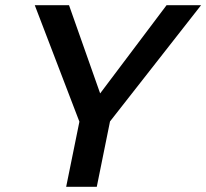

<svg xmlns="http://www.w3.org/2000/svg" viewBox="-20 -720 795 740"><path d="M622 -700H755L404 -252L353 0H235L286 -251L114 -700H246L366 -360Z"/></svg>

Font: Albert Sans SemiBold
Style: Italic
Weight: 600
Italic angle: -11.25°
Designer: Andreas Rasmussen
Foundry: a.Foundry
Version: Version 1.025